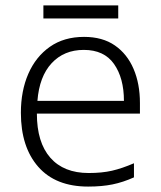

<svg xmlns="http://www.w3.org/2000/svg" viewBox="-20 -678 592 708"><path d="M290 -542Q358 -542 403.5 -510.5Q449 -479 472.5 -424Q496 -369 496 -298V-259H116Q116 -153 165.5 -96.5Q215 -40 307 -40Q356 -40 393 -48.5Q430 -57 474 -76V-24Q434 -6 395 2Q356 10 305 10Q185 10 121 -63Q57 -136 57 -262Q57 -343 84.5 -406Q112 -469 164 -505.5Q216 -542 290 -542ZM289 -494Q216 -494 170.5 -445Q125 -396 118 -306H437Q437 -390 400.5 -442Q364 -494 289 -494ZM416 -658V-610H140V-658Z"/></svg>

Font: Noto Sans Gurmukhi UI Light
Style: Regular
Weight: 300
Designer: Jelle Bosma - Monotype Design Team
Foundry: Monotype Imaging Inc.
Version: Version 2.004; ttfautohint (v1.8.4.7-5d5b)